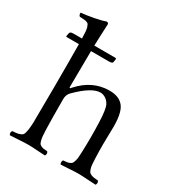

<svg xmlns="http://www.w3.org/2000/svg" viewBox="-169 -806 849 919"><g transform="rotate(30 255.5 -346.5)"><path d="M272.9 -568.8Q276.9 -568.8 278.6 -567.4Q280.3 -565.9 279.8 -563L276.9 -545.9Q275.9 -538.1 255.9 -538.1H157.7L155.8 -340.8Q155.8 -327.1 166 -340.8Q235.8 -418.9 330.1 -418.9Q384.3 -418.9 409.2 -386.2Q435.5 -351.6 432.1 -257.8Q429.2 -179.2 432.1 -104Q433.1 -83.5 434.1 -70.8Q435.1 -58.1 438.5 -48.1Q441.9 -38.1 445.1 -33.4Q448.2 -28.8 456.8 -25.1Q465.3 -21.5 472.9 -20.5Q480.5 -19.5 496.1 -18.1Q500 -13.7 500 -6.6Q500 0.5 496.1 4.9Q477.5 4.4 448.2 2.2Q418.9 0 397.9 0Q377.4 0 349.4 2.2Q321.3 4.4 303.2 4.9Q299.8 0.5 299.8 -6.6Q299.8 -13.7 303.2 -18.1Q317.9 -19.5 325 -20.5Q332 -21.5 339.8 -25.1Q347.7 -28.8 350.3 -33.4Q353 -38.1 356.2 -48.3Q359.4 -58.6 360.1 -70.8Q360.8 -83 361.8 -104Q364.7 -180.7 361.8 -261.2Q359.4 -333.5 348.1 -355Q339.8 -371.1 325.7 -380.1Q311.5 -389.2 296.9 -389.2Q249 -389.2 172.9 -313Q157.2 -297.4 157.2 -272.9Q157.2 -153.8 159.2 -104Q160.2 -82.5 161.1 -70.3Q162.1 -58.1 165 -47.6Q168 -37.1 170.7 -32.7Q173.3 -28.3 180.7 -24.7Q188 -21 194.8 -20Q201.7 -19 215.8 -18.1Q220.2 -13.7 220.2 -6.6Q220.2 0.5 215.8 4.9Q197.3 4.4 170.9 2.2Q144.5 0 125 0Q102.5 0 71 2.2Q39.6 4.4 22.9 4.9Q18.6 0.5 18.6 -6.6Q18.6 -13.7 22.9 -18.1Q42.5 -19.5 51.3 -21.2Q60.1 -22.9 69.1 -27.1Q78.1 -31.2 81.3 -41Q84.5 -50.8 86.7 -64.9Q88.9 -79.1 89.8 -104Q90.8 -145 91.3 -299.1Q91.8 -453.1 90.8 -538.1H24.9Q21.5 -538.1 20.5 -539.1Q19.5 -540 20 -543.9L22 -555.2Q22.9 -562.5 27.3 -565.7Q31.7 -568.8 43.9 -568.8H90.3Q90.3 -570.3 90.1 -572.8Q89.8 -575.2 89.8 -576.2Q89.4 -595.7 88.4 -607.7Q87.4 -619.6 84.5 -628.7Q81.5 -637.7 78.9 -642.1Q76.2 -646.5 69.3 -648.9Q62.5 -651.4 56.6 -652.1Q50.8 -652.8 38.6 -653.3Q32.2 -653.8 28.8 -653.8Q20.5 -662.1 22.9 -672.9Q52.2 -675.3 92.8 -683.1Q133.3 -690.9 150.9 -698.2Q163.1 -698.2 163.1 -689L161.6 -656.2Q160.6 -634.8 159.2 -599.1Q158.2 -584.5 158.2 -568.8Z"/></g></svg>

Font: Linux Libertine Display G
Style: Regular
Weight: 400
Designer: Philipp H. Poll
Foundry: Philipp H. Poll
Version: Version 5.0.9